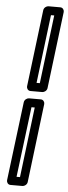

<svg xmlns="http://www.w3.org/2000/svg" viewBox="-67 -806 393 1112"><g transform="rotate(5 129.5 -250.0)"><path d="M138 -327 187 -725H206L157 -327ZM85 -302C84 -291 92 -277 107 -277H176C187 -277 202 -287 204 -302L259 -750C260 -761 252 -775 237 -775H168C157 -775 142 -765 140 -750ZM121 -184H140L90 225H70ZM102 -234C91 -234 76 -224 74 -209L17 250C16 261 24 275 39 275H109C120 275 135 265 137 250L193 -209C194 -220 186 -234 171 -234Z"/></g></svg>

Font: Falling Sky
Style: CondOuObl
Weight: 400
Designer: Paul D. Hunt
Foundry: Adobe Systems Incorporated
Version: Version 1.02